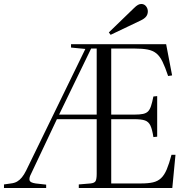

<svg xmlns="http://www.w3.org/2000/svg" viewBox="-21 -945 951 965"><path d="M-1 0V-18L34 -23Q52 -25 65 -32.5Q78 -40 89 -53.5Q100 -67 110 -87L408 -699L336 -706V-723H814L844 -566L824 -563Q809 -608 795.5 -635.5Q782 -663 764.5 -677Q747 -691 721 -696Q695 -701 656 -701H538V-369H655Q682 -369 698 -372.5Q714 -376 723 -385Q732 -394 738 -412Q744 -430 750 -460L769 -462V-258L750 -256Q744 -295 735 -314Q726 -333 708 -339.5Q690 -346 652 -346H538V-23H688Q724 -23 748 -28.5Q772 -34 788.5 -49.5Q805 -65 817 -93.5Q829 -122 841 -167H861L845 0H375V-18L434 -23Q454 -25 459.5 -35Q465 -45 465 -72V-346H265L135 -71Q129 -60 127.5 -51.5Q126 -43 128 -37.5Q130 -32 137.5 -28.5Q145 -25 158 -23L211 -17V0ZM276 -369H465V-701H437ZM535 -770 526 -782 651 -903Q664 -916 672.5 -920.5Q681 -925 689 -925Q704 -925 713 -913.5Q722 -902 722 -888Q722 -873 713.5 -862Q705 -851 686 -842Z"/></svg>

Font: Literata 60pt Light
Style: Regular
Weight: 300
Designer: Latin by Veronika Burian and Jose Scaglione. Greek by Irene Vlachou. Cyrillic by Vera Evstafieva.
Foundry: TypeTogether
Version: Version 3.103;gftools[0.9.29]